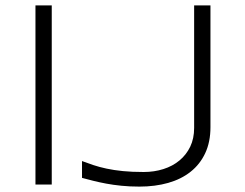

<svg xmlns="http://www.w3.org/2000/svg" viewBox="-20 -691 918 719"><path d="M112.8 0V-670.9H173.8V0ZM768.1 -214.8Q768.1 -159.2 748.5 -117.4Q729 -75.7 693.8 -47.9Q658.7 -20 609.9 -6.1Q561 7.8 502 7.8Q465.3 7.8 434.6 4.6Q403.8 1.5 377.7 -3.4Q351.6 -8.3 329.3 -13.9Q307.1 -19.5 287.1 -24.9V-87.9Q307.6 -80.1 329.6 -72.8Q351.6 -65.4 378.9 -59.6Q406.2 -53.7 440.2 -50.3Q474.1 -46.9 518.1 -46.9Q557.6 -46.9 592 -57.9Q626.5 -68.8 652.1 -90.1Q677.7 -111.3 692.4 -141.8Q707 -172.4 707 -211.9V-670.9H768.1Z"/></svg>

Font: Syncopate
Style: Regular
Weight: 400
Width: 7
Version: Version 001.001